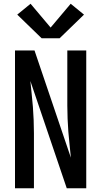

<svg xmlns="http://www.w3.org/2000/svg" viewBox="-20 -1004 540 1024"><path d="M60 0V-735H164L358 -163Q355 -198 351 -232.5Q347 -267 344.5 -301.5Q342 -336 340.5 -371Q339 -406 339 -441V-735H440V0H336L142 -572Q145 -537 149 -502.5Q153 -468 155.5 -433.5Q158 -399 159.5 -364Q161 -329 161 -294V0ZM298 -800H202L72 -926L143 -984L250 -857L357 -984L428 -926Z"/></svg>

Font: Zed Sans Semibold
Style: Regular
Weight: 600
Designer: Belleve Invis
Foundry: Belleve Invis
Version: Version 1.0.0; ttfautohint (v1.8.4)